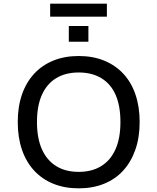

<svg xmlns="http://www.w3.org/2000/svg" viewBox="-20 -1020 860 1049"><path d="M410 9Q333 9 271.5 -16Q210 -41 166.5 -88Q123 -135 100 -202Q77 -269 77 -353Q77 -437 100 -503.5Q123 -570 166.5 -617Q210 -664 271.5 -689Q333 -714 410 -714Q487 -714 548.5 -689Q610 -664 653.5 -617.5Q697 -571 720 -504Q743 -437 743 -354Q743 -269 719.5 -202Q696 -135 653 -88Q610 -41 548.5 -16Q487 9 410 9ZM410 -81Q482 -81 533 -112.5Q584 -144 611 -204.5Q638 -265 638 -353Q638 -442 611.5 -502Q585 -562 533.5 -593Q482 -624 410 -624Q338 -624 287 -593Q236 -562 209 -502Q182 -442 182 -353Q182 -265 209 -204.5Q236 -144 287 -112.5Q338 -81 410 -81ZM254 -929V-1000H564V-929ZM356 -792V-878H463V-792Z"/></svg>

Font: Nunito Sans 7pt Medium
Style: Regular
Weight: 500
Designer: Vernon Adams
Foundry: Vernon Adams
Version: Version 3.101;gftools[0.9.27]